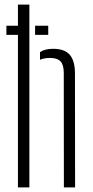

<svg xmlns="http://www.w3.org/2000/svg" viewBox="-20 -820 406 840"><path d="M133.5 -707.5H191V-667.5H133.5ZM8 -707.5H77V-667.5H8ZM58.5 0V-800H108.5V0ZM259.5 0 259 -501Q259 -536 245 -551.2Q231 -566.5 199 -566.5Q173.5 -566.5 155 -558.5V-592Q166 -599.5 180.2 -603Q194.5 -606.5 212.5 -606.5Q263 -606.5 285.5 -580Q308 -553.5 308 -498L308.5 0Z"/></svg>

Font: Big Shoulders Stencil Text ExtraLight
Style: Regular
Weight: 250
Version: Version 2.001